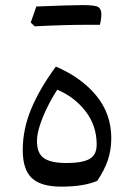

<svg xmlns="http://www.w3.org/2000/svg" viewBox="-20 -712 513 738"><path d="M215.3 5.4Q137.2 5.4 102.3 -27.6Q67.4 -60.5 67.4 -135.3Q67.4 -215.3 100.1 -293.7Q132.8 -372.1 194.8 -456.1Q293.5 -413.6 350.6 -343.8Q407.7 -273.9 407.7 -181.2Q407.7 -135.3 394.5 -96.4Q381.3 -57.6 353.5 -16.6Q301.3 5.4 215.3 5.4ZM200.2 -367.2Q179.7 -335.9 161.9 -299.8Q144 -263.7 133.1 -229.7Q122.1 -195.8 122.1 -169.4Q122.1 -122.6 148.9 -104Q175.8 -85.4 236.3 -85.4Q295.9 -85.4 323.7 -100.8Q351.6 -116.2 351.6 -156.2Q351.6 -228.5 309.3 -283.7Q267.1 -338.9 200.2 -367.2ZM313 -616.7Q227.1 -616.7 113.3 -610.8Q107.9 -616.7 98.1 -625.5Q103.5 -641.6 109.1 -656.7Q114.7 -671.9 119.6 -687Q252 -692.4 298.6 -692.4Q345.2 -692.4 357.4 -685.1Q369.6 -677.7 369.6 -657.5Q369.6 -637.2 363.8 -616.7Z"/></svg>

Font: Pinar DS2-Regular
Style: Regular
Weight: 400
Designer: Amin Abedi
Version: Version 2.000